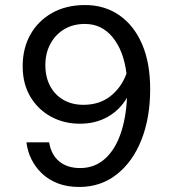

<svg xmlns="http://www.w3.org/2000/svg" viewBox="-20 -730 690 762"><path d="M297 -239Q234 -239 182.5 -267Q131 -295 100.5 -346Q70 -397 70 -467Q70 -539 101 -593.5Q132 -648 187.5 -679Q243 -710 318 -710Q395 -710 453.5 -669.5Q512 -629 544 -554.5Q576 -480 576 -376Q576 -263 541.5 -175.5Q507 -88 443.5 -38Q380 12 295 12Q246 12 209 -2.5Q172 -17 146 -42Q120 -67 104.5 -98.5Q89 -130 85 -165H175Q183 -116 215 -89.5Q247 -63 298 -63Q354 -63 394.5 -98Q435 -133 457.5 -196Q480 -259 484 -342Q455 -293 407 -266Q359 -239 297 -239ZM317 -635Q270 -635 235 -614Q200 -593 180 -556Q160 -519 160 -472Q160 -424 179 -388.5Q198 -353 232 -333.5Q266 -314 311 -314Q375 -314 418.5 -348.5Q462 -383 482 -438Q471 -528 427.5 -581.5Q384 -635 317 -635Z"/></svg>

Font: Azeret Mono Light
Style: Regular
Weight: 300
Designer: Martin Vácha
Foundry: Displaay
Version: Version 1.002